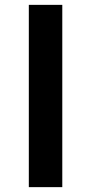

<svg xmlns="http://www.w3.org/2000/svg" viewBox="-20 -770 375 790"><path d="M98.6 0V-750H236.3V0Z"/></svg>

Font: GenEi M Gothic v2 Bold
Style: Regular
Weight: 700
Version: Version 2.0